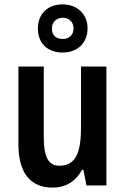

<svg xmlns="http://www.w3.org/2000/svg" viewBox="-20 -847 572 877"><path d="M266 -607C334 -607 380 -651 380 -718C380 -783 332 -827 266 -827C197 -827 153 -783 153 -716C153 -650 197 -607 266 -607ZM267 -669C234 -669 217 -687 217 -717C217 -746 238 -766 267 -766C296 -766 316 -746 316 -717C316 -687 295 -669 267 -669ZM466 -543H350V-267C350 -152 328 -90 250 -90C201 -90 180 -132 180 -217V-543H64V-189C64 -61 116 10 220 10C278 10 326 -17 354 -71H361L375 0H466Z"/></svg>

Font: Noto Sans Armenian Condensed SemiBold
Style: Regular
Weight: 600
Width: 3
Designer: Monotype Design Team
Foundry: Monotype Imaging Inc.
Version: Version 2.008